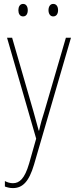

<svg xmlns="http://www.w3.org/2000/svg" viewBox="-20 -720 390 982"><path d="M74 -668C74 -651 81 -636 98 -636C114 -636 122 -649 122 -668C122 -686 114 -700 98 -700C81 -700 74 -684 74 -668ZM228 -668C228 -651 236 -636 252 -636C269 -636 277 -650 277 -668C277 -686 269 -700 252 -700C236 -700 228 -685 228 -668ZM16 -527 165 -11 129 116C106 195 79 217 46 217C32 217 18 213 5 206V234C19 239 31 242 46 242C95 242 128 210 154 122L343 -527H317L207 -150C196 -116 188 -89 180 -52H178C173 -71 169 -86 151 -150L42 -527Z"/></svg>

Font: Noto Sans Condensed Thin
Style: Regular
Weight: 100
Width: 3
Designer: Monotype Design Team
Foundry: Monotype Imaging Inc.
Version: Version 2.013